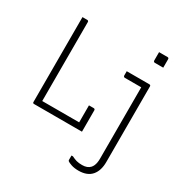

<svg xmlns="http://www.w3.org/2000/svg" viewBox="-222 -928 1294 1351"><g transform="rotate(30 425.0 -253.0)"><path d="M101 0Q98 0 96 -0.5Q94 -1 92.5 -2.5Q91 -4 90.5 -6Q90 -8 90 -11Q90 -68 90 -126.5Q90 -185 90 -242.5Q90 -300 90 -354Q90 -408 90 -455Q90 -502 90 -539Q90 -576 90 -600Q90 -625 90 -650Q90 -675 90 -700Q97 -700 103.5 -700Q110 -700 116.5 -700Q123 -700 129 -700Q133 -700 135 -698.5Q137 -697 138.5 -695Q140 -693 140 -689Q140 -636 140 -582.5Q140 -529 140 -475.5Q140 -422 140 -368.5Q140 -315 140 -261.5Q140 -208 140 -154.5Q140 -101 140 -47H459Q466 -47 471.5 -42.5Q477 -38 481 -30.5Q485 -23 487.5 -15Q490 -7 490 0ZM440 -185Q447 -185 453.5 -185Q460 -185 466.5 -185Q473 -185 479 -185Q483 -185 485 -183.5Q487 -182 488.5 -180Q490 -178 490 -174Q490 -156 490 -133.5Q490 -111 490 -87Q490 -63 490 -40.5Q490 -18 490 0Q470 0 459 -3Q448 -6 444 -13Q440 -20 440 -31Q440 -52 440 -80Q440 -108 440 -136Q440 -164 440 -185ZM734 -526Q738 -526 740.5 -524.5Q743 -523 744 -520.5Q745 -518 745 -515Q745 -454 745 -392.5Q745 -331 745 -269.5Q745 -208 745 -146.5Q745 -85 745 -23.5Q745 38 745 100Q745 134 736.5 161.5Q728 189 711 209Q694 229 667.5 239.5Q641 250 605 250Q571 250 546 241.5Q521 233 513 226Q512 224 511 222.5Q510 221 510 218Q510 209 510 200Q510 191 510 182H522Q544 193 562 198Q580 203 608 203Q629 203 645 197Q661 191 672 179Q680 170 685 158.5Q690 147 692.5 132.5Q695 118 695 100Q695 28 695 -44.5Q695 -117 695 -189.5Q695 -262 695 -334.5Q695 -407 695 -479H684Q669 -479 653.5 -479Q638 -479 622.5 -479Q607 -479 591.5 -479Q576 -479 561 -479Q557 -479 553.5 -482.5Q550 -486 550 -490Q550 -499 550 -508Q550 -517 550 -526Q573 -526 596 -526Q619 -526 642 -526Q665 -526 688 -526Q711 -526 734 -526ZM680 -756Q689 -756 697.5 -756Q706 -756 714.5 -756Q723 -756 731.5 -756Q740 -756 749 -756Q754 -756 757 -753Q760 -750 760 -745V-676Q751 -676 742.5 -676Q734 -676 725.5 -676Q717 -676 708.5 -676Q700 -676 691 -676Q688 -676 685.5 -677.5Q683 -679 681.5 -681.5Q680 -684 680 -687Z"/></g></svg>

Font: Recursive Light
Style: Regular
Weight: 300
Version: Version 1.085